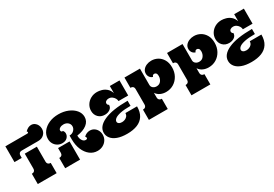

<svg xmlns="http://www.w3.org/2000/svg" viewBox="41 -1756 3923 2749"><g transform="rotate(-30 2002.5 -381.5)"><path d="M10 -439V-700H370Q391 -700 391 -714Q391 -719 388 -723.5Q385 -728 381 -732Q430 -781 480 -781Q513 -781 538 -763.5Q563 -746 576.5 -718Q590 -690 590 -657Q590 -602 552.5 -566Q515 -530 456 -530H180Q158 -530 144 -516.5Q130 -503 130 -480V-439ZM454 0H142V-170H148Q171 -170 184.5 -184Q198 -198 198 -220V-470H398V-220Q398 -198 412 -184Q426 -170 448 -170H454Z M590 -487Q590 -552 630 -604.5Q670 -657 738.5 -687.5Q807 -718 894 -718Q981 -718 1051.5 -688.5Q1122 -659 1163 -609.5Q1204 -560 1204 -499Q1204 -426 1143.5 -379Q1083 -332 979 -318Q979 -267 1000.5 -235Q1022 -203 1053 -203Q1081 -203 1081 -223Q1081 -234 1069 -249Q1114 -291 1168 -291Q1207 -291 1237 -271.5Q1267 -252 1284 -219.5Q1301 -187 1301 -147Q1301 -100 1277.5 -62.5Q1254 -25 1214 -3.5Q1174 18 1124 18Q1055 18 1000.5 -24Q946 -66 914.5 -140.5Q883 -215 883 -311V-374Q928 -374 957 -403Q986 -432 986 -469Q986 -506 957.5 -531Q929 -556 885 -556Q851 -556 826.5 -541Q802 -526 802 -504Q802 -493 809 -485Q816 -477 824 -477Q830 -477 834 -480Q842 -470 847.5 -456.5Q853 -443 853 -428Q853 -389 823.5 -359.5Q794 -330 741 -330Q701 -330 666.5 -349.5Q632 -369 611 -404.5Q590 -440 590 -487ZM651 -301H841V0H595V-170H601Q624 -170 637.5 -184Q651 -198 651 -220Z M1326 -524Q1326 -578 1353.5 -622Q1381 -666 1428 -692Q1475 -718 1534 -718Q1567 -718 1607.5 -707Q1648 -696 1683.5 -666.5Q1719 -637 1737 -583V-700H1897V-451H1737Q1737 -473 1724 -496.5Q1711 -520 1687.5 -537Q1664 -554 1632 -554Q1605 -554 1587 -541Q1569 -528 1569 -508Q1569 -495 1576.5 -484.5Q1584 -474 1593 -474Q1593 -428 1557 -403Q1521 -378 1472 -378Q1407 -378 1366.5 -419.5Q1326 -461 1326 -524ZM1326 -162Q1326 -267 1461 -328.5Q1596 -390 1852 -390V-306Q1746 -306 1682.5 -292.5Q1619 -279 1591 -257Q1563 -235 1563 -209Q1563 -190 1581.5 -177Q1600 -164 1631 -164Q1652 -164 1675.5 -172Q1699 -180 1717 -199.5Q1735 -219 1737 -253H1929Q1929 -158 1890.5 -98Q1852 -38 1781.5 -10Q1711 18 1614 18Q1518 18 1454 -6Q1390 -30 1358 -71Q1326 -112 1326 -162Z M1979 -170H1985Q2008 -170 2021.5 -184Q2035 -198 2035 -220V-480Q2035 -503 2021.5 -516.5Q2008 -530 1985 -530H1979V-700H2235V-431Q2235 -399 2259 -379.5Q2283 -360 2317 -360Q2364 -360 2390 -395Q2416 -430 2416 -474Q2416 -506 2404 -520Q2392 -534 2374 -534Q2346 -534 2338 -503Q2305 -513 2288 -538.5Q2271 -564 2271 -595Q2271 -632 2293 -659.5Q2315 -687 2351.5 -702.5Q2388 -718 2431 -718Q2487 -718 2535 -691.5Q2583 -665 2613 -613.5Q2643 -562 2643 -487Q2643 -410 2610 -350Q2577 -290 2521 -256Q2465 -222 2395 -222Q2345 -222 2303 -241Q2261 -260 2235 -300V-220Q2235 -198 2249 -184Q2263 -170 2285 -170H2291V0H1979Z M2683 -170H2689Q2712 -170 2725.5 -184Q2739 -198 2739 -220V-480Q2739 -503 2725.5 -516.5Q2712 -530 2689 -530H2683V-700H2939V-431Q2939 -399 2963 -379.5Q2987 -360 3021 -360Q3068 -360 3094 -395Q3120 -430 3120 -474Q3120 -506 3108 -520Q3096 -534 3078 -534Q3050 -534 3042 -503Q3009 -513 2992 -538.5Q2975 -564 2975 -595Q2975 -632 2997 -659.5Q3019 -687 3055.5 -702.5Q3092 -718 3135 -718Q3191 -718 3239 -691.5Q3287 -665 3317 -613.5Q3347 -562 3347 -487Q3347 -410 3314 -350Q3281 -290 3225 -256Q3169 -222 3099 -222Q3049 -222 3007 -241Q2965 -260 2939 -300V-220Q2939 -198 2953 -184Q2967 -170 2989 -170H2995V0H2683Z M3382 -524Q3382 -578 3409.5 -622Q3437 -666 3484 -692Q3531 -718 3590 -718Q3623 -718 3663.5 -707Q3704 -696 3739.5 -666.5Q3775 -637 3793 -583V-700H3953V-451H3793Q3793 -473 3780 -496.5Q3767 -520 3743.5 -537Q3720 -554 3688 -554Q3661 -554 3643 -541Q3625 -528 3625 -508Q3625 -495 3632.5 -484.5Q3640 -474 3649 -474Q3649 -428 3613 -403Q3577 -378 3528 -378Q3463 -378 3422.5 -419.5Q3382 -461 3382 -524ZM3382 -162Q3382 -267 3517 -328.5Q3652 -390 3908 -390V-306Q3802 -306 3738.5 -292.5Q3675 -279 3647 -257Q3619 -235 3619 -209Q3619 -190 3637.5 -177Q3656 -164 3687 -164Q3708 -164 3731.5 -172Q3755 -180 3773 -199.5Q3791 -219 3793 -253H3985Q3985 -158 3946.5 -98Q3908 -38 3837.5 -10Q3767 18 3670 18Q3574 18 3510 -6Q3446 -30 3414 -71Q3382 -112 3382 -162Z"/></g></svg>

Font: Exile
Style: Regular
Weight: 400
Designer: Bartłomiej Rózga @rozgatype
Version: Version 1.000; ttfautohint (v1.8.4.7-5d5b)